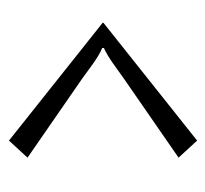

<svg xmlns="http://www.w3.org/2000/svg" viewBox="-36 -474 481 450"><g transform="rotate(90 205.0 -249.5)"><path d="M34 -249 310 -29.5 350 -73 163.5 -202C144.8 -215.3 115 -239.5 93 -248V-252C117.5 -263 141.2 -282.7 163.5 -298L350 -427L310 -470.5L34 -251Z"/></g></svg>

Font: Prida01
Style: Black
Weight: 900
Designer: gluk
Foundry: gluk
Version: Version 00.072